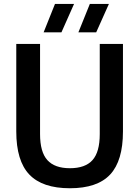

<svg xmlns="http://www.w3.org/2000/svg" viewBox="-20 -968 724 997"><path d="M343 9.5Q200 9.5 132.2 -61.8Q64.5 -133 64.5 -285.5V-740H188V-272Q188 -178.5 226 -136.5Q264 -94.5 343 -94.5Q422.5 -94.5 460.2 -136.5Q498 -178.5 498 -272V-740H618.5V-285.5Q618.5 -133 552 -61.8Q485.5 9.5 343 9.5ZM387 -800 446.5 -947.5H545.5L479.5 -800ZM206.5 -800 265.5 -947.5H364.5L299 -800Z"/></svg>

Font: Encode Sans Semi Condensed SemiBold
Style: Regular
Weight: 600
Width: 4
Designer: Multiple Designers
Foundry: Impallari Type
Version: Version 3.000; ttfautohint (v1.8.3) -l 8 -r 50 -G 200 -x 14 